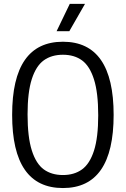

<svg xmlns="http://www.w3.org/2000/svg" viewBox="-20 -966 652 996"><path d="M43 -370Q43 -749.5 306.5 -749.5Q569.5 -749.5 569.5 -370Q569.5 9.5 306.5 9.5Q43 9.5 43 -370ZM489.5 -367.5Q489.5 -485 467.5 -554.2Q445.5 -623.5 405.5 -652.8Q365.5 -682 306.5 -682Q247.5 -682 207.2 -653Q167 -624 145 -555.8Q123 -487.5 123 -372.5Q123 -255 145 -185.8Q167 -116.5 207.2 -87.2Q247.5 -58 306.5 -58Q365 -58 405.2 -87Q445.5 -116 467.5 -184.2Q489.5 -252.5 489.5 -367.5ZM273.5 -804 342 -946H421L339.5 -804Z"/></svg>

Font: Encode Sans Condensed
Style: Regular
Weight: 400
Width: 3
Designer: Multiple Designers
Foundry: Impallari Type
Version: Version 2.000